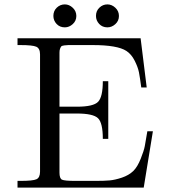

<svg xmlns="http://www.w3.org/2000/svg" viewBox="-20 -858 776 878"><path d="M60.1 0V-30.8H73.2Q130.4 -30.8 146.7 -38.3Q163.1 -45.9 163.1 -73.2V-608.9Q163.1 -636.7 146 -644.3Q128.9 -651.9 73.2 -651.9H60.1V-683.1H623L650.9 -458H626Q620.1 -502.9 615.5 -526.9Q610.8 -550.8 595.9 -580.3Q581.1 -609.9 558.1 -625Q517.1 -651.9 403.8 -651.9H321.8Q299.8 -651.9 292.5 -651.9Q285.2 -651.9 273.7 -650.4Q262.2 -648.9 259.5 -645Q256.8 -641.1 254.4 -634.5Q252 -627.9 252 -617.2V-370.1H332Q407.2 -370.1 428.7 -392.6Q450.2 -415 450.2 -486.8H475.1V-223.1H450.2Q450.2 -296.4 428 -317.6Q405.8 -338.9 331.1 -338.9H252V-68.8Q252 -42 263.4 -36.4Q274.9 -30.8 325.2 -30.8H418Q457 -30.8 481.4 -33Q505.9 -35.2 537.4 -45.7Q568.8 -56.2 589.8 -76.2Q608.9 -95.2 623.5 -132.1Q638.2 -168.9 642.1 -189.9Q646 -210.9 653.8 -257.8H679.2L637.2 0ZM224.1 -785.2Q224.1 -808.1 239.7 -823Q255.4 -837.9 276.4 -837.9Q296.4 -837.9 312.7 -822.5Q329.1 -807.1 329.1 -784.9Q329.1 -762.7 312.7 -747.8Q296.4 -732.9 276.4 -732.9Q253.4 -732.9 238.8 -748.5Q224.1 -764.2 224.1 -785.2ZM418.9 -785.2Q418.9 -808.1 434.6 -823Q450.2 -837.9 471.2 -837.9Q491.2 -837.9 507.6 -822.5Q523.9 -807.1 523.9 -784.9Q523.9 -762.7 507.6 -747.8Q491.2 -732.9 471.2 -732.9Q448.2 -732.9 433.6 -748.5Q418.9 -764.2 418.9 -785.2Z"/></svg>

Font: CMU Serif Upright Italic
Style: UprightItalic
Weight: 500
Version: Version 0.7.0